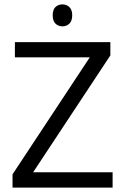

<svg xmlns="http://www.w3.org/2000/svg" viewBox="-20 -855 570 875"><path d="M493.2 0H37.1V-60.5L389.2 -593.8H47.9V-663.1H482.9V-602.5L130.9 -69.8H493.2ZM220.2 -785.2Q220.2 -811 232.9 -823Q245.6 -835 264.6 -835Q283.2 -835 296.1 -822.8Q309.1 -810.5 309.1 -785.2Q309.1 -759.8 296.1 -747.3Q283.2 -734.9 264.6 -734.9Q245.6 -734.9 232.9 -747.3Q220.2 -759.8 220.2 -785.2Z"/></svg>

Font: Bpm'online Open Sans
Style: Regular
Weight: 400
Foundry: Ascender Corporation
Version: Version 1.10